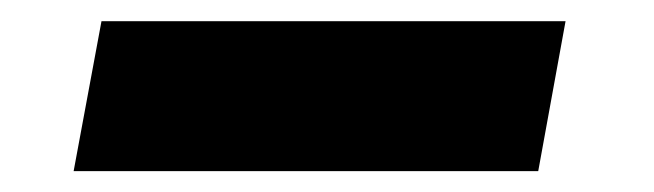

<svg xmlns="http://www.w3.org/2000/svg" viewBox="-20 -442 620 182"><path d="M49.8 -279.8 76.2 -421.9H516.1L490.2 -279.8Z"/></svg>

Font: Poppins
Style: Bold Italic
Weight: 700
Italic angle: -10°
Designer: Ninad Kale (Devanagari), Jonny Pinhorn (Latin)
Foundry: Indian Type Foundry
Version: Version 3.200;PS 1.000;hotconv 16.6.54;makeotf.lib2.5.65590